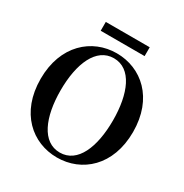

<svg xmlns="http://www.w3.org/2000/svg" viewBox="-204 -1061 1193 1242"><g transform="rotate(30 392.5 -440.0)"><path d="M229 -833H557V-899H229ZM393 19C578 19 738 -118 738 -370C738 -623 577 -759 393 -759C209 -759 48 -621 48 -370C48 -117 209 19 393 19ZM393 -18C261 -18 197 -170 197 -370C197 -569 261 -722 393 -722C525 -722 588 -569 588 -370C588 -170 525 -18 393 -18Z"/></g></svg>

Font: Noto Serif CJK KR
Style: Bold
Weight: 700
Designer: Ryoko NISHIZUKA 西塚涼子 (kana & ideographs); Frank Grießhammer (Latin, Greek & Cyrillic); Wenlong ZHANG 张文龙 (bopomofo); San
Foundry: Adobe
Version: Version 2.001;hotconv 1.1.0;makeotfexe 2.6.0